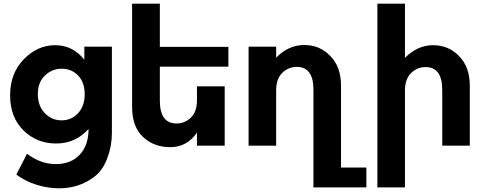

<svg xmlns="http://www.w3.org/2000/svg" viewBox="-20 -793 2642 1045"><path d="M441 -280Q441 -345 405 -382Q369 -419 316 -419Q263 -419 224.5 -382Q186 -345 186 -281Q186 -217 223.5 -177.5Q261 -138 315 -138Q369 -138 405 -177Q441 -216 441 -280ZM462 -91Q391 -12 285.5 -12Q180 -12 107.5 -83.5Q35 -155 35 -274.5Q35 -394 109.5 -470.5Q184 -547 280 -547Q376 -547 439 -468V-539H589V-70Q589 2 564 68Q539 134 497 166Q414 232 301 232Q241 232 178.5 212.5Q116 193 69 157L127 44Q201 100 283.5 100Q366 100 414 49Q462 -2 462 -91Z M850 -430V-245Q850 -121 941 -121Q986 -121 1019 -153Q1052 -185 1052 -248V-323H1203V0H1052V-71Q997 8 907 8Q818 8 759 -47Q699 -102 699 -212V-773H850V-538H1223V-430Z M1974 119V227H1686V-305Q1686 -429 1595 -429Q1550 -429 1516.5 -396.5Q1483 -364 1483 -301V0H1333V-539H1483V-479Q1550 -548 1636 -548Q1721 -548 1778 -488Q1836 -429 1836 -328V119Z M2184 -300V227H2034V-773H2184V-478Q2252 -547 2337 -547Q2422 -547 2479.5 -487Q2537 -427 2537 -327V0H2387V-304Q2387 -428 2296 -428Q2251 -428 2217.5 -395.5Q2184 -363 2184 -300Z"/></svg>

Font: Montserrat_am3
Style: Bold
Weight: 700
Designer: Julieta Ulanovsky
Foundry: Julieta Ulanovsky. Armenina letters added by Vahan Hovhannisyan
Version: Version 2.001